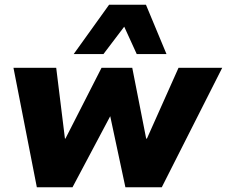

<svg xmlns="http://www.w3.org/2000/svg" viewBox="-20 -793 961 813"><path d="M136 0 37 -506H218L255 -206H257L410 -506H540L599 -206H602L736 -506H921L665 0H511L445 -309H451L287 0ZM292 -564 442 -773H598L685 -564H559L506 -680L418 -564Z"/></svg>

Font: Nunito Sans 7pt Black
Style: Italic
Weight: 900
Italic angle: -9°
Version: Version 3.101;gftools[0.9.27]